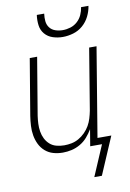

<svg xmlns="http://www.w3.org/2000/svg" viewBox="-98 -800 696 1025"><g transform="rotate(-10 250.0 -287.0)"><path d="M293 -600Q265 -600 239 -608.5Q213 -617 196 -637Q179 -657 175.5 -684.5Q172 -712 176 -740H216Q213 -719 215 -699Q217 -679 228.5 -664Q240 -649 259 -642.5Q278 -636 299 -636Q320 -636 341 -642.5Q362 -649 378.5 -664Q395 -679 404 -699Q413 -719 416 -740H456Q452 -712 438.5 -684.5Q425 -657 402 -637Q379 -617 350 -608.5Q321 -600 293 -600ZM369 166H328L399 0H335L350 -90Q337 -68 320 -48.5Q303 -29 280.5 -16Q258 -3 234 2.5Q210 8 186 8Q159 8 134.5 1Q110 -6 91 -22.5Q72 -39 61 -61.5Q50 -84 45.5 -109.5Q41 -135 42.5 -162Q44 -189 48 -215L99 -520H139L87 -209Q84 -188 83 -166.5Q82 -145 85.5 -124Q89 -103 98 -85Q107 -67 122 -53.5Q137 -40 157.5 -34.5Q178 -29 200 -29Q220 -29 240 -33Q260 -37 278.5 -47.5Q297 -58 313 -74Q329 -90 339.5 -108.5Q350 -127 356 -147Q362 -167 366 -187L421 -520H461L381 -37H456Z"/></g></svg>

Font: Iosevka Term Curly Extralight
Style: Italic
Weight: 200
Italic angle: -9°
Designer: Belleve Invis
Foundry: Belleve Invis
Version: Version 32.3.0